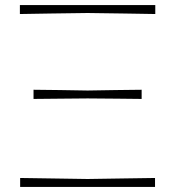

<svg xmlns="http://www.w3.org/2000/svg" viewBox="-20 -733 687 753"><path d="M58 -678V-713H589V-678Q537 -679 468 -680Q399 -681 323.5 -682Q244.5 -681 177.2 -680Q110 -679 58 -678ZM111.5 -345V-381Q160.5 -380.5 214.5 -379.8Q268.5 -379 323.5 -378Q382.5 -379 434.2 -379.8Q486 -380.5 535.5 -381V-345Q489 -345.5 442.8 -346Q396.5 -346.5 323.5 -347Q273.5 -346.5 214.5 -346Q155.5 -345.5 111.5 -345ZM59 0V-35Q108.5 -34.5 179.5 -33.2Q250.5 -32 323.5 -31Q396.5 -32 465.8 -33.2Q535 -34.5 588 -35V0Z"/></svg>

Font: Commissioner Loud Thin
Style: Regular
Weight: 100
Designer: Kostas Bartsokas
Foundry: Kostas Bartsokas
Version: Version 1.000; ttfautohint (v1.8.3)